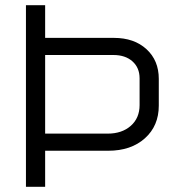

<svg xmlns="http://www.w3.org/2000/svg" viewBox="-20 -720 678 740"><path d="M592 -416V-313Q592 -235 538.5 -187Q485 -139 397 -139H154V0H80V-700H154V-574H419Q497 -574 544.5 -530.5Q592 -487 592 -416ZM518 -418Q518 -459 490.5 -483.5Q463 -508 417 -508H154V-205H395Q450 -205 484 -235Q518 -265 518 -315Z"/></svg>

Font: Stavian Regular
Style: Regular
Weight: 400
Version: Version 1.000; ttfautohint (v1.6)